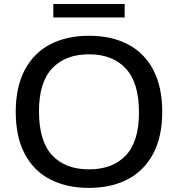

<svg xmlns="http://www.w3.org/2000/svg" viewBox="-20 -928 888 958"><path d="M58.5 -370Q58.5 -494.5 103.8 -579.5Q149 -664.5 231 -707Q313 -749.5 424 -749.5Q536 -749.5 618 -707Q700 -664.5 744.8 -579.2Q789.5 -494 789.5 -370Q789.5 -246 744.2 -161Q699 -76 617 -33.2Q535 9.5 424 9.5Q312.5 9.5 230.2 -33Q148 -75.5 103.2 -160.5Q58.5 -245.5 58.5 -370ZM673.5 -367Q673.5 -515 607.8 -586Q542 -657 424 -657Q306.5 -657 240.5 -587.2Q174.5 -517.5 174.5 -373Q174.5 -224 240 -153.5Q305.5 -83 424 -83Q542.5 -83 608 -152.8Q673.5 -222.5 673.5 -367ZM246 -841V-908H602V-841Z"/></svg>

Font: Encode Sans Expanded Medium
Style: Regular
Weight: 500
Width: 7
Designer: Multiple Designers
Foundry: Impallari Type
Version: Version 2.000